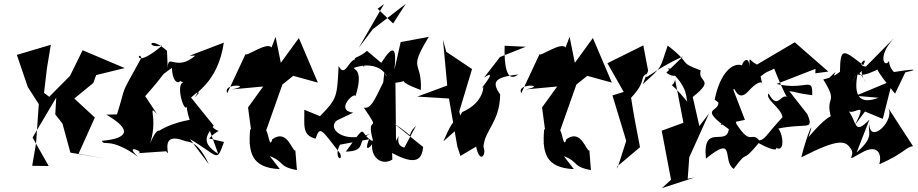

<svg xmlns="http://www.w3.org/2000/svg" viewBox="-20 -795 4731 990"><path d="M265 -205 302 -158 343 -8 526 23 385 -2 469 -189 363 -287 461 -367 476 -408 623 -444 406 -536 341 -404 234 -296 207 -316 222 -443 242 -564 67 -512 123 -347 180 -258 166 -57 146 60 231 61 148 -86 270 -292Z M841 -533C747 -618 731 -541 816 -560C664 -432 694 -539 709 -497C588 -277 638 -377 583 -205L528 -204C664 -125 641 -81 506 -69C513 -39 546 -92 693 14C611 -59 734 -10 691 -5L837 -15C869 32 790 -123 931 -69C954 -60 997 -75 1057 52L959 -78C1111 11 1095 47 1135 -63L1058 -81C1139 -162 1112 -69 1037 -190L1105 -2C1020 -56 1039 -92 1082 -147L965 -292C1049 -368 941 -246 1006 -316C977 -318 1104 -366 1134 -575L958 -508H987C885 -421 845 -528 845 -441ZM925 -370C878 -357 945 -167 946 -271C939 -246 945 -216 958 -177C810 -151 743 -78 809 -114C792 -141 767 -92 734 -8C813 -168 731 -268 789 -208L715 -320C715 -304 708 -322 709 -277C865 -451 785 -385 866 -445C873 -326 935 -388 896 -383Z M1371 10C1450 40 1413 64 1511 82L1503 -19C1485 -15 1462 -133 1384 -77C1365 -3 1359 -207 1337 -79L1436 -359L1492 -404L1619 -369L1521 -599L1428 -471L1401 -605L1380 -550C1357 -583 1239 -494 1247 -518L1152 -315C1123 -369 1293 -357 1175 -334L1337 -349L1259 -241L1281 -76C1229 -7 1339 -105 1270 -129C1259 -10 1276 71 1423 77Z M1872 -533C1815 -481 1771 -512 1860 -449C1788 -571 1770 -369 1726 -455C1718 -296 1719 -287 1630 -196L1549 -229C1551 -152 1535 -98 1607 -80C1631 -147 1634 -132 1735 -2C1748 45 1698 16 1733 -49L1883 -77C1845 16 1920 -48 1937 -150C1848 -22 1929 73 2003 28L2002 -6C2130 63 2155 24 2162 -37L2008 -161C2140 -74 2062 -88 2125 -146L2065 -34C2002 -48 2059 -136 2022 -68L2019 -368C2113 -381 1996 -387 2150 -331C2157 -487 2081 -425 2191 -605L2046 -578L2014 -437C2025 -543 2012 -575 1946 -471ZM1956 -370C1907 -270 1891 -233 1856 -240C1957 -92 1859 -221 1905 -65C1823 -105 1884 -178 1763 -13C1880 -17 1810 -71 1889 -105C1749 -51 1665 -134 1717 -174L1801 -214C1705 -226 1808 -324 1813 -299C1859 -445 1797 -434 1807 -446C1971 -498 1991 -348 1962 -423ZM1960 -774 1830 -549 1902 -644 2072 -775 2007 -674 1927 -750Z M2364 -153 2348 -220 2414 -439 2281 -528 2264 -591 2286 -354 2132 -297 2295 -287 2338 -40 2354 9 2435 -39C2454 53 2490 3 2473 -37C2477 -122 2557 -164 2559 -308C2512 -375 2533 -397 2652 -411C2591 -363 2579 -461 2582 -559L2691 -554L2558 -501L2476 -395C2565 -455 2426 -299 2471 -347C2473 -362 2482 -268 2363 -217C2321 -137 2332 -221 2266 -66Z M2887 10C2966 40 2929 64 3027 82L3019 -19C3001 -15 2978 -133 2900 -77C2881 -3 2875 -207 2853 -79L2952 -359L3008 -404L3135 -369L3037 -599L2944 -471L2917 -605L2896 -550C2873 -583 2755 -494 2763 -518L2668 -315C2639 -369 2809 -357 2691 -334L2853 -349L2775 -241L2797 -76C2745 -7 2855 -105 2786 -129C2775 -10 2792 71 2939 77Z M3416 -421C3463 -375 3539 -437 3423 -442C3541 -337 3512 -284 3526 -268C3409 -411 3446 -320 3461 -384L3504 -162L3392 -121L3440 132L3393 175L3562 120L3526 127L3534 16L3636 -210L3586 -145L3552 -295C3672 -390 3575 -367 3593 -432C3471 -478 3554 -459 3423 -560C3379 -438 3404 -459 3294 -361L3322 -430L3297 -561L3112 -469L3196 -321L3138 -303L3209 -69L3163 75L3164 62L3280 -36C3264 -120 3247 -204 3234 -291C3319 -381 3273 -394 3317 -416C3293 -365 3341 -432 3502 -504Z M4184 -417 4251 -426 4078 -577 3883 -462C3837 -485 3845 -520 3845 -431C3848 -518 3809 -481 3806 -458C3760 -475 3693 -422 3665 -281L3684 -267C3689 -215 3577 -242 3738 -129C3726 -36 3601 -164 3620 23C3777 -105 3701 34 3763 76C3849 -40 3791 64 3892 -57C3978 -9 4011 -19 3956 -55C4031 25 4022 -99 3993 -132C4139 -163 4179 -118 4143 -206L4050 -325C4083 -322 4088 -314 4168 -304C4171 -406 4139 -326 3984 -362L4185 -440ZM3923 -417C3954 -439 4009 -435 3958 -491C3955 -466 4055 -239 4057 -272C4011 -352 3998 -209 3943 -313C3923 -284 4007 -240 4015 -191C3927 -96 3927 -77 3895 -71C3852 -121 3854 -38 3777 -156C3753 -257 3730 -179 3694 -150L3821 -177L3762 -330C3765 -364 3780 -259 3839 -325C3921 -415 3914 -329 3902 -401Z M4440 -220 4532 -182 4582 -380 4392 -301 4510 -291C4413 -254 4377 -297 4404 -425C4369 -363 4348 -320 4391 -403C4455 -442 4395 -447 4446 -366C4381 -499 4348 -363 4484 -427L4567 -465C4452 -483 4503 -428 4595 -312L4648 -422C4733 -441 4683 -439 4578 -422C4648 -393 4566 -414 4564 -481C4545 -442 4498 -498 4589 -598L4445 -452C4385 -454 4463 -516 4431 -459C4328 -539 4313 -554 4311 -425C4236 -366 4333 -469 4256 -394L4225 -385C4308 -252 4230 -309 4267 -183C4302 -148 4324 -295 4149 -88C4187 -200 4141 -107 4112 16C4310 -85 4340 -69 4368 -27C4394 11 4326 47 4425 -9C4495 -49 4531 -13 4514 52C4645 -5 4649 -37 4688 -41L4560 -238C4596 -176 4466 -47 4462 -156C4452 -112 4492 -91 4397 -9L4463 -178C4377 -91 4404 -170 4345 -236C4366 -175 4466 -303 4388 -150Z"/></svg>

Font: Asimov Silicon
Style: Regular
Weight: 400
Designer: Google
Version: Version 2.000980; 2014